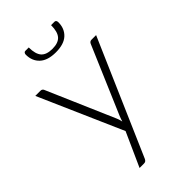

<svg xmlns="http://www.w3.org/2000/svg" viewBox="-267 -784 1037 1037"><g transform="rotate(-45 251.0 -266.0)"><path d="M484 -497.5 198 160Q195 167 190.2 171.5Q185.5 176 176.5 176H142.5L230 -18.5L19.5 -497.5H59Q66.5 -497.5 71 -493.8Q75.5 -490 77 -485.5L244.5 -98.5Q247.5 -91 249.8 -83.2Q252 -75.5 254 -67.5Q256.5 -75.5 259.2 -83.2Q262 -91 265 -98.5L430.5 -485.5Q433 -491 437.5 -494.2Q442 -497.5 447.5 -497.5ZM265 -611.5Q310 -611.5 330 -634.2Q350 -657 350 -707.5H377Q382.5 -707.5 385.8 -702.8Q389 -698 389 -691Q389 -643 358 -614Q327 -585 265 -585Q203 -585 171.8 -614Q140.5 -643 140.5 -691Q140.5 -698 144 -702.8Q147.5 -707.5 153 -707.5H179.5Q179.5 -657 199.5 -634.2Q219.5 -611.5 265 -611.5Z"/></g></svg>

Font: Lato 2
Style: Regular
Weight: 300
Designer: Lukasz Dziedzic with Adam Twardoch and Botio Nikoltchev
Foundry: tyPoland Lukasz Dziedzic
Version: Version 2.015; 2015-08-06; http://www.latofonts.com/